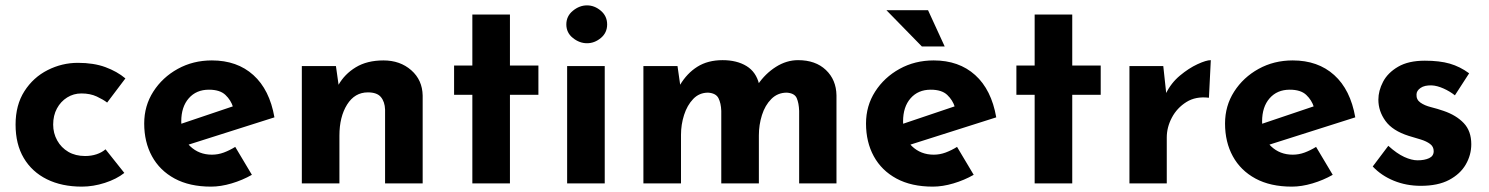

<svg xmlns="http://www.w3.org/2000/svg" viewBox="-20 -683 5544 715"><path d="M443 -39Q414 -16 370.5 -2Q327 12 285 12Q210 12 154.5 -15.5Q99 -43 68.5 -94.5Q38 -146 38 -219Q38 -292 71 -343.5Q104 -395 157.5 -422Q211 -449 270 -449Q329 -449 372.5 -433Q416 -417 447 -391L379 -301Q365 -312 340.5 -323.5Q316 -335 283 -335Q254 -335 230 -320Q206 -305 192 -279Q178 -253 178 -219Q178 -187 193 -160Q208 -133 234.5 -117.5Q261 -102 297 -102Q320 -102 339.5 -108.5Q359 -115 373 -127Z M766 12Q686 12 630.5 -18Q575 -48 546 -101Q517 -154 517 -223Q517 -289 551 -342Q585 -395 642 -426.5Q699 -458 769 -458Q863 -458 923.5 -403.5Q984 -349 1002 -246L662 -138L631 -214L877 -297L848 -284Q840 -310 819.5 -329.5Q799 -349 758 -349Q711 -349 683 -317Q655 -285 655 -231Q655 -170 688 -138.5Q721 -107 769 -107Q792 -107 813.5 -115Q835 -123 856 -136L918 -32Q883 -12 842.5 0Q802 12 766 12Z M1231 -437 1242 -359 1240 -366Q1263 -407 1305 -432.5Q1347 -458 1408 -458Q1470 -458 1511.5 -421.5Q1553 -385 1554 -327V0H1414V-275Q1413 -304 1398.5 -321.5Q1384 -339 1350 -339Q1301 -339 1272.5 -293.5Q1244 -248 1244 -178V0H1104V-437Z M1739 -629H1879V-439H1985V-330H1879V0H1739V-330H1671V-439H1739Z M2092 -437H2232V0H2092ZM2089 -592Q2089 -623 2113.5 -643Q2138 -663 2166 -663Q2194 -663 2217.5 -643Q2241 -623 2241 -592Q2241 -561 2217.5 -541.5Q2194 -522 2166 -522Q2138 -522 2113.5 -541.5Q2089 -561 2089 -592Z M2503 -437 2514 -360 2512 -366Q2538 -410 2577 -434.5Q2616 -459 2671 -459Q2724 -459 2760 -437Q2796 -415 2807 -369L2802 -368Q2830 -409 2869.5 -434Q2909 -459 2952 -459Q3017 -459 3055.5 -422.5Q3094 -386 3095 -328V0H2956V-270Q2955 -299 2947 -317.5Q2939 -336 2910 -338Q2876 -338 2852.5 -314.5Q2829 -291 2817.5 -254.5Q2806 -218 2806 -179V0H2666V-270Q2665 -299 2655.5 -317.5Q2646 -336 2617 -338Q2584 -338 2561.5 -314.5Q2539 -291 2527.5 -255Q2516 -219 2516 -181V0H2376V-437Z M3454 12Q3374 12 3318.5 -18Q3263 -48 3234 -101Q3205 -154 3205 -223Q3205 -289 3239 -342Q3273 -395 3330 -426.5Q3387 -458 3457 -458Q3551 -458 3611.5 -403.5Q3672 -349 3690 -246L3350 -138L3319 -214L3565 -297L3536 -284Q3528 -310 3507.5 -329.5Q3487 -349 3446 -349Q3399 -349 3371 -317Q3343 -285 3343 -231Q3343 -170 3376 -138.5Q3409 -107 3457 -107Q3480 -107 3501.5 -115Q3523 -123 3544 -136L3606 -32Q3571 -12 3530.5 0Q3490 12 3454 12ZM3281 -645H3436L3498 -510H3413Z M3833 -629H3973V-439H4079V-330H3973V0H3833V-330H3765V-439H3833Z M4312 -437 4325 -317 4322 -335Q4341 -374 4374 -401.5Q4407 -429 4439.5 -444Q4472 -459 4489 -459L4482 -319Q4433 -325 4398 -303Q4363 -281 4344 -245Q4325 -209 4325 -171V0H4186V-437Z M4791 12Q4711 12 4655.5 -18Q4600 -48 4571 -101Q4542 -154 4542 -223Q4542 -289 4576 -342Q4610 -395 4667 -426.5Q4724 -458 4794 -458Q4888 -458 4948.5 -403.5Q5009 -349 5027 -246L4687 -138L4656 -214L4902 -297L4873 -284Q4865 -310 4844.5 -329.5Q4824 -349 4783 -349Q4736 -349 4708 -317Q4680 -285 4680 -231Q4680 -170 4713 -138.5Q4746 -107 4794 -107Q4817 -107 4838.5 -115Q4860 -123 4881 -136L4943 -32Q4908 -12 4867.5 0Q4827 12 4791 12Z M5271 9Q5217 9 5170.5 -10Q5124 -29 5092 -63L5150 -140Q5182 -111 5209.5 -98.5Q5237 -86 5259 -86Q5285 -86 5302 -94Q5319 -102 5319 -120Q5319 -137 5305.5 -147Q5292 -157 5271 -163.5Q5250 -170 5226 -177Q5166 -196 5139.5 -232.5Q5113 -269 5113 -312Q5113 -345 5130.5 -378.5Q5148 -412 5186.5 -434.5Q5225 -457 5286 -457Q5341 -457 5379 -446Q5417 -435 5451 -410L5398 -328Q5379 -343 5355.5 -353.5Q5332 -364 5312 -365Q5285 -366 5270 -355.5Q5255 -345 5255 -331Q5254 -312 5269.5 -301Q5285 -290 5309 -284Q5333 -278 5356 -270Q5403 -254 5431 -224.5Q5459 -195 5459 -146Q5459 -106 5438.5 -70.5Q5418 -35 5376.5 -13Q5335 9 5271 9Z"/></svg>

Font: Reem Kufi
Style: Regular
Weight: 400
Designer: Khaled Hosny
Version: Version 1.6